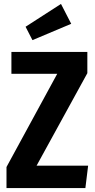

<svg xmlns="http://www.w3.org/2000/svg" viewBox="-20 -956 484 976"><path d="M424 -692V-584L166 -114H428L414 0H13V-107L271 -581H38V-692ZM290 -936 342 -835 145 -752 110 -820Z"/></svg>

Font: Fira Sans Extra Condensed SemiBold
Style: Regular
Weight: 600
Width: 1
Designer: Carrois Corporate & Edenspiekermann AG
Foundry: Carrois Corporate GbR & Edenspiekermann AG
Version: Version 4.203